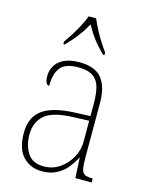

<svg xmlns="http://www.w3.org/2000/svg" viewBox="-117 -839 708 921"><g transform="rotate(15 237.0 -378.0)"><path d="M181 10Q125 10 88 -28Q51 -66 51 -146Q51 -224 102.5 -261.5Q154 -299 264 -303L339 -306V-371Q339 -417 330 -450Q321 -483 295.5 -500Q270 -517 223 -517Q159 -517 134.5 -486Q110 -455 110 -395Q89 -395 89 -440Q89 -464 101.5 -487.5Q114 -511 143.5 -526.5Q173 -542 223 -542Q300 -542 333.5 -500.5Q367 -459 367 -379V-107Q367 -70 371 -51.5Q375 -33 386.5 -26.5Q398 -20 422 -20H427V0H346L341 -99H339Q327 -75 307 -49.5Q287 -24 256 -7Q225 10 181 10ZM184 -15Q229 -15 264 -39.5Q299 -64 319 -101.5Q339 -139 339 -178V-283L262 -280Q159 -277 119 -241.5Q79 -206 79 -145Q79 -92 103.5 -53.5Q128 -15 184 -15ZM124 -619Q138 -638 154.5 -664Q171 -690 185 -717Q199 -744 207 -766H244Q253 -744 267 -717Q281 -690 297.5 -664Q314 -638 328 -619V-606H321Q287 -640 266.5 -667Q246 -694 226 -731Q205 -694 184.5 -667Q164 -640 131 -606H124Z"/></g></svg>

Font: Noto Serif Hebrew SemiCondensed Thin
Style: Regular
Weight: 100
Width: 4
Designer: Monotype Design Team
Foundry: Monotype Imaging Inc.
Version: Version 2.004; ttfautohint (v1.8.4.7-5d5b)